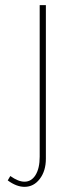

<svg xmlns="http://www.w3.org/2000/svg" viewBox="-20 -719 258 745"><path d="M10 -19 20 -36Q51 -14 75 -14Q102 -14 118 -40Q134 -66 134 -111V-699H158V-103Q158 -56 134.5 -25Q111 6 75 6Q44 6 10 -19Z"/></svg>

Font: Moniqa Thin Paragraph
Style: Regular
Weight: 100
Designer: Rajesh Rajput
Foundry: Rajesh Rajput
Version: Version 1.000